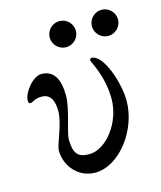

<svg xmlns="http://www.w3.org/2000/svg" viewBox="-96 -667 631 752"><g transform="rotate(-15 219.5 -291.0)"><path d="M215 -596C186 -596 162 -572 162 -543C162 -514 186 -490 215 -490C244 -490 268 -514 268 -543C268 -572 244 -596 215 -596ZM386 -596C357 -596 333 -572 333 -543C333 -514 357 -490 386 -490C415 -490 439 -514 439 -543C439 -572 415 -596 386 -596ZM120 -256C120 -204 82 -132 82 -106C82 -45 129 14 198 14C297 14 389 -109 389 -227C389 -300 347 -424 300 -424C296 -424 292 -421 292 -416C292 -409 334 -343 334 -249C334 -155 264 -62 194 -62C148 -62 131 -81 131 -140C131 -166 165 -255 165 -307C165 -376 142 -414 93 -414C58 -414 15 -359 15 -327C15 -317 18 -315 25 -315C32 -315 41 -328 72 -328C118 -328 120 -277 120 -256Z"/></g></svg>

Font: EB Garamond SC 08
Style: Regular
Weight: 400
Version: Version 0.016